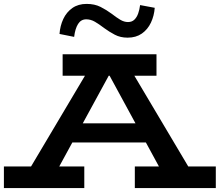

<svg xmlns="http://www.w3.org/2000/svg" viewBox="-20 -964 1126 984"><path d="M84 -18 444 -624H640L1000 -18H845L515 -625H564L233 -18ZM0 0V-111H412V0ZM316 -234 340 -332H739L762 -234ZM671 0V-111H1086V0ZM301 -576V-686H782V-576ZM634 -771Q597 -771 568.5 -786Q540 -801 514 -820Q488 -840 466.5 -852.5Q445 -865 422 -865Q395 -865 380 -841Q365 -817 360 -775L285 -790Q288 -832 304.5 -867Q321 -902 351 -923Q381 -944 424 -944Q465 -944 495.5 -928.5Q526 -913 553 -893Q576 -875 596 -863Q616 -851 636 -851Q656 -851 668.5 -863Q681 -875 688 -894.5Q695 -914 698 -938L773 -924Q770 -883 753.5 -848Q737 -813 707 -792Q677 -771 634 -771Z"/></svg>

Font: BioRhyme SemiExpanded
Style: Bold
Weight: 700
Width: 6
Designer: Aoife Mooney
Foundry: Aoife Mooney Type
Version: Version 1.600;gftools[0.9.33]